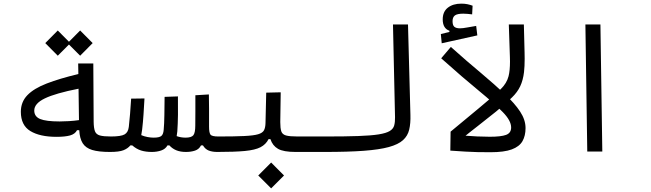

<svg xmlns="http://www.w3.org/2000/svg" viewBox="-20 -827 3556 1048"><path d="M288.6 -80.1Q197.8 -80.1 145.8 -111.6Q93.8 -143.1 93.8 -216.8Q93.8 -270.5 129.4 -307.4Q165 -344.2 235.1 -371.3Q305.2 -398.4 407.7 -422.9L406.7 -480.5H489.3L491.2 -162.6Q491.7 -127.9 498.3 -110.6Q504.9 -93.3 525.1 -87.6Q545.4 -82 585.9 -82Q606.4 -82 614.3 -74.2Q622.1 -66.4 622.1 -44.9Q622.1 -21 613.5 -9.3Q605 2.4 580.1 2.4Q518.6 2.4 482.9 -8.5Q447.3 -19.5 431.2 -45.4Q415 -71.3 412.6 -116.2H400.4Q389.6 -95.2 362.1 -87.6Q334.5 -80.1 288.6 -80.1ZM408.7 -342.8Q282.7 -317.9 224.9 -290Q167 -262.2 167 -223.6Q167 -190.9 199 -177.5Q231 -164.1 305.7 -164.1Q326.7 -164.1 356 -165.8Q385.3 -167.5 411.1 -171.4ZM417.5 -522.9 356.4 -584 295.4 -522.9 227.1 -591.8 295.4 -660.6 356.4 -599.1 417.5 -660.6 485.8 -591.8Z M809.1 2.4Q775.9 2.4 750.5 -5.4Q725.1 -13.2 702.1 -33.2H691.4Q677.7 -16.6 654.1 -7.1Q630.4 2.4 580.6 2.4L585.9 -82Q640.1 -82 659.9 -93.3Q679.7 -104.5 683.1 -134.8Q687 -167.5 689.9 -205.1Q692.4 -242.7 695.8 -288.6L768.6 -289.6Q766.1 -244.6 763.4 -203.1Q760.7 -161.6 755.9 -120.1Q753.9 -104 751 -89.4Q767.1 -82.5 784.9 -79.1Q802.7 -75.7 818.8 -75.7Q849.1 -75.7 860.4 -84.7Q871.6 -93.8 873.5 -118.7Q876.5 -150.4 877.2 -199Q877.9 -247.6 878.4 -298.3L951.2 -300.8Q952.1 -251 951.4 -200.4Q950.7 -149.9 947.8 -109.4Q946.8 -96.7 944.3 -84Q967.3 -75.7 992.7 -75.7Q1024.9 -75.7 1035.4 -88.9Q1045.9 -102.1 1045.9 -141.6Q1045.9 -179.2 1046.4 -217.8Q1046.4 -256.3 1046.4 -307.1L1120.1 -311.5Q1121.1 -269.5 1121.1 -232.9Q1121.1 -195.8 1121.1 -164.1Q1121.1 -156.7 1121.1 -149.9Q1121.1 -142.6 1121.1 -135.7Q1121.1 -103 1128.7 -92.5Q1136.2 -82 1171.9 -82Q1190.4 -82 1198.5 -71.8Q1206.5 -61.5 1206.5 -45.4Q1206.5 -17.1 1195.1 -7.3Q1183.6 2.4 1166 2.4Q1139.2 2.4 1119.6 -5.1Q1100.1 -12.7 1087.9 -33.2H1077.1Q1066.4 -12.2 1044.4 -4.9Q1022.5 2.4 995.1 2.4Q964.4 2.4 942.1 -6.8Q919.9 -16.1 904.8 -33.2H894Q883.3 -13.7 859.9 -5.6Q836.4 2.4 809.1 2.4Z M1166 2.4 1171.9 -82Q1260.7 -82 1312.5 -84.5Q1364.3 -86.9 1388.9 -94.2Q1413.6 -101.6 1421.1 -116.2Q1428.7 -130.9 1429.2 -155.8L1433.1 -321.3L1512.2 -323.2L1509.8 -160.6Q1509.8 -127 1515.4 -110.1Q1521 -93.3 1541 -87.6Q1561 -82 1604.5 -82H1757.8Q1793 -82 1793 -44.9Q1793 -17.1 1781.2 -7.3Q1769.5 2.4 1752 2.4H1593.3Q1527.3 2.4 1497.6 -14.6Q1467.8 -31.7 1456.1 -67.4H1445.8Q1431.2 -38.6 1401.9 -23.4Q1372.6 -8.3 1316.7 -2.9Q1260.7 2.4 1166 2.4ZM1460 201.2 1389.6 130.9 1460 60.1 1530.3 130.9Z M1752 2.4Q1724.1 2.4 1724.1 -41Q1724.1 -64.9 1733.6 -73.5Q1743.2 -82 1757.8 -82Q1865.7 -82 1935.8 -84.5Q2005.9 -86.9 2046.9 -93.5Q2087.9 -100.1 2107.2 -111.8Q2126.5 -123.5 2131.6 -142.1Q2136.7 -160.6 2136.2 -187L2125 -693.4H2207L2220.2 -200.2Q2221.7 -153.8 2213.6 -119.6Q2205.6 -85.4 2179.7 -62Q2153.8 -38.6 2102.3 -24.4Q2050.8 -10.3 1965.3 -3.9Q1879.9 2.4 1752 2.4Z M2657.2 3.9Q2616.2 3.9 2585 3.2Q2553.7 2.4 2520 0.5Q2486.3 -1.5 2438 -4.9L2439.5 -108.4L2495.6 -87.9Q2545.4 -84 2584.5 -82.3Q2623.5 -80.6 2653.3 -80.6Q2714.8 -80.6 2742.4 -90.8Q2770 -101.1 2770 -131.3Q2770 -168.5 2724.4 -215.1Q2678.7 -261.7 2593.3 -332Q2507.8 -401.9 2388.2 -508.8L2440.9 -570.8Q2531.7 -489.7 2606.9 -427.2Q2681.6 -364.3 2735.8 -313.2Q2790 -262.2 2819.3 -217.5Q2848.6 -172.9 2848.6 -127.9Q2848.6 -85.9 2831.8 -56.4Q2814.9 -26.9 2773.4 -11.5Q2731.9 3.9 2657.2 3.9ZM2391.1 -590.8 2386.2 -641.1 2433.1 -652.8V-659.2Q2396.5 -671.9 2396.5 -721.2Q2396.5 -763.2 2424.6 -785.2Q2452.6 -807.1 2498 -807.1Q2517.1 -807.1 2531.7 -804Q2546.4 -800.8 2559.6 -795.9L2557.1 -748.5Q2545.4 -750 2533 -751.2Q2520.5 -752.4 2509.3 -752.4Q2475.6 -752.4 2462.9 -742.7Q2450.2 -732.9 2450.2 -711.4Q2450.2 -689 2460 -680.7Q2469.7 -672.4 2490.7 -672.4Q2505.9 -672.4 2531.2 -677.2Q2556.6 -681.6 2579.1 -685.5L2585.4 -633.8Z M2496.6 -66.4 2439.5 -108.4Q2518.1 -173.8 2590.8 -233.9Q2663.6 -293.5 2713.9 -341.3Q2746.1 -372.6 2755.9 -411.1Q2763.7 -441.9 2763.7 -490.7Q2763.7 -502.9 2763.2 -516.1L2757.3 -693.4H2839.4L2843.3 -540Q2843.8 -522 2843.8 -505.9Q2843.8 -464.8 2840.3 -433.6Q2835 -389.2 2819.6 -356.4Q2804.2 -323.7 2774.9 -295.4Q2735.4 -256.8 2687.3 -217.8Q2639.2 -178.7 2589.8 -140.6Q2540.5 -102.5 2496.6 -66.4Z M3185.5 0 3175.3 -693.4H3257.3L3267.6 0Z"/></svg>

Font: CaskaydiaMono NF SemiLight
Style: Regular
Weight: 350
Designer: Aaron Bell
Foundry: Saja Typeworks
Version: Version 2111.001; ttfautohint (v1.8.4);Nerd Fonts 3.1.1